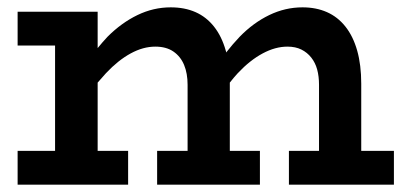

<svg xmlns="http://www.w3.org/2000/svg" viewBox="-20 -503 1104 523"><path d="M28 -379V-471H246V-372Q259 -388 273 -403Q311 -441 354.5 -462Q398 -483 445 -483Q483 -483 512.5 -470Q542 -457 563 -430.5Q584 -404 595 -365Q596 -363 596 -360Q614 -383 633 -403Q670 -441 713.5 -462Q757 -483 804 -483Q841 -483 870.5 -470Q900 -457 921 -430.5Q942 -404 953 -365Q964 -326 964 -275V-92H1053V0H767V-92H849V-272Q849 -295 844 -313.5Q839 -332 828 -346Q817 -360 801 -368Q785 -376 763 -376Q730 -376 695.5 -357.5Q661 -339 628 -304Q617 -292 606 -278Q606 -277 606 -275V-92H688V0H408V-92H491V-272Q491 -303 481.5 -326Q472 -349 452.5 -362.5Q433 -376 403 -376Q370 -376 336 -357.5Q302 -339 269 -304Q257 -291 246 -278V-92H329V0H28V-92H130V-379Z"/></svg>

Font: BioRhyme ExtraBold SemiBold
Style: Regular
Weight: 600
Version: Version 1.600;gftools[0.9.33]